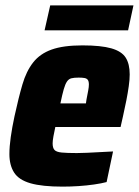

<svg xmlns="http://www.w3.org/2000/svg" viewBox="-20 -687 517 715"><path d="M213 8Q137 8 93.5 -4.5Q50 -17 32.5 -44.5Q15 -72 15 -113Q15 -141 20 -176.5Q25 -212 34 -254Q49 -323 63.5 -372.5Q78 -422 103.5 -454.5Q129 -487 172.5 -502.5Q216 -518 287 -518Q356 -518 394.5 -507Q433 -496 448 -472.5Q463 -449 463 -410Q463 -391 459.5 -366Q456 -341 450.5 -313Q445 -285 438 -254L429 -214H186Q182 -196 179 -179.5Q176 -163 176 -153Q176 -136 183 -128.5Q190 -121 209.5 -119Q229 -117 266 -117Q281 -117 303.5 -118Q326 -119 352 -120.5Q378 -122 401 -123L377 -9Q358 -4 330.5 0Q303 4 272.5 6Q242 8 213 8ZM205 -302H300L302 -316Q306 -337 308.5 -350Q311 -363 311 -372Q311 -384 307 -389.5Q303 -395 294.5 -396.5Q286 -398 273 -398Q256 -398 246 -395.5Q236 -393 229.5 -383.5Q223 -374 217.5 -355Q212 -336 205 -302ZM146 -574 167 -667H477L457 -574Z"/></svg>

Font: Saira SemiCondensed ExtraBold
Style: Italic
Weight: 800
Width: 4
Italic angle: -12°
Designer: Hector Gatti with collaboration of the Omnibus-Type team
Foundry: Omnibus-Type
Version: Version 1.101